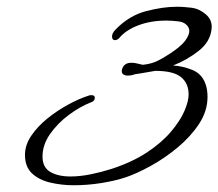

<svg xmlns="http://www.w3.org/2000/svg" viewBox="-20 -473 647 569"><path d="M199 76Q162 76 128.5 68Q95 60 74.5 40.5Q54 21 54 -14Q54 -43 72.5 -70.5Q91 -98 120 -121.5Q149 -145 182 -163Q215 -181 244 -190Q246 -191 251 -191Q261 -191 261 -183Q261 -173 248 -169Q217 -157 184 -132.5Q151 -108 128.5 -76Q106 -44 106 -9Q106 23 129 36.5Q152 50 189 50Q217 50 249 43.5Q281 37 309 28Q371 8 415 -21Q459 -50 486.5 -82.5Q514 -115 526.5 -144Q539 -173 539 -193Q539 -226 516.5 -244.5Q494 -263 440 -263Q411 -258 399.5 -256Q388 -254 380 -253Q370 -249 358 -249Q351 -249 345.5 -252.5Q340 -256 341 -265Q346 -287 369 -287Q379 -287 388 -284.5Q397 -282 403 -281Q423 -283 438.5 -289Q454 -295 482 -313Q516 -335 528.5 -352Q541 -369 541 -381Q541 -392 531.5 -400.5Q522 -409 505 -410Q498 -411 489.5 -411.5Q481 -412 473 -412Q427 -412 390 -398Q353 -384 333 -360Q327 -354 321 -354Q312 -354 312 -365Q312 -375 323 -386Q363 -427 413 -440Q463 -453 504 -453Q517 -453 528 -452Q539 -451 548 -450Q571 -447 590.5 -430Q610 -413 607 -387Q603 -349 568.5 -322Q534 -295 493 -279Q522 -277 549.5 -266Q577 -255 588 -227Q592 -217 593.5 -206.5Q595 -196 595 -186Q595 -144 570 -106Q545 -68 506.5 -36Q468 -4 427 18.5Q386 41 354 52Q321 63 280 69.5Q239 76 199 76Z"/></svg>

Font: WindSong Medium
Style: Regular
Weight: 500
Designer: Robert E. Leuschke
Foundry: Robert E. Leuschke
Version: Version 1.010; ttfautohint (v1.8.3)